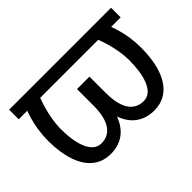

<svg xmlns="http://www.w3.org/2000/svg" viewBox="-102 -759 1001 1001"><g transform="rotate(-45 398.5 -258.5)"><path d="M779.3 -528.3H27.8V-457.5H90.8C85.9 -445.3 81.5 -432.1 77.6 -418C65.4 -375.5 56.6 -326.2 56.6 -269C56.6 -118.2 108.4 10.3 239.7 10.3C314.5 10.3 370.1 -27.3 398.4 -101.1L399.9 -105.5C400.4 -104 401.4 -102.5 401.9 -101.1C429.2 -27.3 486.3 10.3 560.1 10.3C692.4 10.3 743.2 -118.2 743.2 -269C743.2 -326.2 735.4 -375.5 722.2 -418C718.3 -432.1 713.9 -445.3 709 -457.5H779.3ZM632.3 -402.8C644.5 -359.9 652.8 -315.4 653.3 -269C653.3 -159.7 626.5 -63.5 556.2 -63.5C493.2 -63.5 445.8 -109.4 445.8 -233.4V-354H354V-233.4C354 -109.4 307.1 -63.5 244.1 -63.5C173.3 -63.5 146.5 -160.2 146.5 -269C147.9 -315.4 155.8 -359.9 168 -402.8C173.3 -421.4 179.2 -439.5 186 -457.5H613.8C620.6 -439.5 627 -421.4 632.3 -402.8Z"/></g></svg>

Font: Bert Sans
Style: Regular
Weight: 400
Designer: Christian Robertson (Google), Cristiano Sobral
Foundry: Google, Cristiano Sobral
Version: Version 3.101